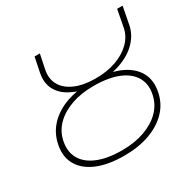

<svg xmlns="http://www.w3.org/2000/svg" viewBox="-154 -864 1045 1033"><g transform="rotate(-30 368.5 -348.0)"><path d="M337 4Q234 4 166 -25.5Q98 -55 69.5 -108.5Q41 -162 58 -234Q72 -295 115 -339Q158 -383 225 -407Q254 -417 287 -423Q274 -427 263 -433Q204 -458 178 -504Q152 -550 165 -611L183 -700H216L197 -608Q187 -556 210 -516.5Q233 -477 284.5 -455Q336 -433 410 -433Q481 -433 537 -453Q593 -473 629.5 -509Q666 -545 676 -594L696 -700H730L709 -591Q698 -536 656.5 -494Q615 -452 551 -430Q529 -422 506 -417Q529 -411 549 -403Q618 -374 648 -321.5Q678 -269 662 -197Q649 -135 605 -90Q561 -45 492.5 -20.5Q424 4 337 4ZM340 -27Q417 -27 478 -48.5Q539 -70 578 -108.5Q617 -147 629 -199Q644 -261 618 -307.5Q592 -354 531 -379Q470 -404 377 -404Q301 -404 241 -383Q181 -362 142 -324Q103 -286 91 -233Q77 -171 102 -124.5Q127 -78 188 -52.5Q249 -27 340 -27Z"/></g></svg>

Font: Montserrat Thin ExtraLight
Style: Italic
Weight: 250
Italic angle: -11.3°
Version: Version 9.000